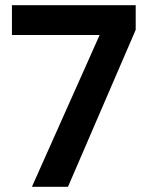

<svg xmlns="http://www.w3.org/2000/svg" viewBox="-20 -720 569 740"><path d="M103 0 364 -585H26V-700H503V-605L242 0Z"/></svg>

Font: DM Sans 36pt
Style: Bold
Weight: 700
Version: Version 4.004;gftools[0.9.30]